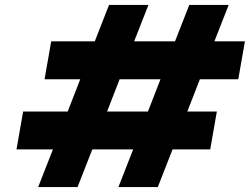

<svg xmlns="http://www.w3.org/2000/svg" viewBox="-20 -760 1015 780"><path d="M792 -438 741 -307H861L834 -153H681L621 0H461L521 -153H355L295 0H135L195 -153H47L74 -307H255L306 -438H161L188 -592H365L423 -740H583L525 -592H691L749 -740H909L851 -592H975L948 -438ZM632 -438H466L415 -307H581Z"/></svg>

Font: Fz Poppins
Style: Bold Italic
Weight: 700
Italic angle: -10°
Designer: Ninad Kale (Devanagari), Jonny Pinhorn (Latin)
Foundry: Indian Type Foundry
Version: Vit hóa bi Vntype.Com & FontZin.Com